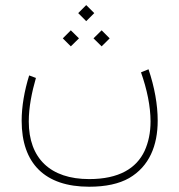

<svg xmlns="http://www.w3.org/2000/svg" viewBox="-20 -500 687 736"><path d="M279.8 -449.7 310.5 -418.9 341.3 -449.7 310.5 -480.5ZM338.4 -353 369.6 -322.3 400.4 -353 369.6 -383.8ZM220.7 -353 251.5 -322.3 282.7 -353 251.5 -383.8ZM321.8 186.5C172.9 186.5 90.3 106.9 90.3 -34.2C90.3 -89.4 102.1 -147 117.7 -201.2L91.8 -210.9C73.7 -152.8 63 -92.3 63 -37.1C63 126.5 151.9 215.8 321.8 215.8C385.3 215.8 436.5 204.6 475.1 182.6C552.2 137.7 584.5 58.1 584.5 -37.6C584.5 -98.6 572.3 -166.5 549.3 -234.4L520.5 -222.7C543.5 -157.7 557.1 -92.3 557.1 -34.2C557.1 7.8 549.3 45.4 534.2 78.6C502.9 145 436.5 186.5 321.8 186.5Z"/></svg>

Font: Vazirmatn Thin
Style: Regular
Weight: 100
Designer: Saber Rastikerdar
Foundry: Saber Rastikerdar
Version: Version 33.003